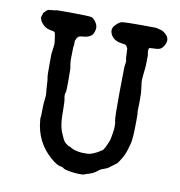

<svg xmlns="http://www.w3.org/2000/svg" viewBox="-71 -634 690 736"><g transform="rotate(10 273.5 -266.0)"><path d="M492 -564 500 -562Q503 -562 512 -555Q535 -538 526 -515Q522 -504 514 -496Q506 -488 486 -488Q466 -488 464.5 -485Q463 -482 463 -474L464 -464Q466 -465 465 -440Q465 -414 463.5 -404.5Q462 -395 461.5 -386.5Q461 -378 460 -369.5Q459 -361 459.5 -355.5Q460 -350 460.5 -345.5Q461 -341 462 -334.5Q463 -328 463.5 -321Q464 -314 464.5 -312Q465 -310 465 -282L464 -236Q466 -237 465.5 -203.5Q465 -170 465 -169Q465 -168 464 -146Q463 -124 458.5 -109.5Q454 -95 452 -87Q447 -69 434.5 -49Q422 -29 420.5 -29Q419 -29 415 -25.5Q411 -22 407.5 -19.5Q404 -17 401 -15Q390 -5 376.5 -1Q363 3 356 9Q341 22 324.5 27Q308 32 304 34Q300 36 282 35.5Q264 35 245 31.5Q226 28 222 24Q218 20 213 20Q196 18 173 -2Q109 -56 102 -142Q101 -153 102 -153Q103 -153 103 -171.5Q103 -190 103.5 -196Q104 -202 104.5 -212Q105 -222 106.5 -231Q108 -240 106.5 -250.5Q105 -261 104.5 -274Q104 -287 103.5 -290.5Q103 -294 102.5 -301Q102 -308 101 -308.5Q100 -309 100 -357.5Q100 -406 101 -406Q102 -406 102 -411Q102 -416 104 -427.5Q106 -439 104.5 -448Q103 -457 101.5 -469Q100 -481 97 -484Q94 -487 78 -489Q58 -493 45 -511Q40 -517 39.5 -521Q39 -525 38 -525Q35 -530 41 -543V-547Q52 -560 60 -564H61L63 -563Q65 -564 67 -564.5Q69 -565 78.5 -565.5Q88 -566 88 -567Q88 -568 106.5 -568Q125 -568 129 -568Q133 -568 143 -568Q153 -568 187 -567.5Q221 -567 228 -564.5Q235 -562 242 -553Q254 -537 252 -523Q249 -502 237.5 -494.5Q226 -487 209.5 -486Q193 -485 188.5 -480Q184 -475 180 -464V-455Q180 -446 179 -443Q178 -440 178 -427Q178 -414 177.5 -401.5Q177 -389 178 -381Q179 -373 179.5 -368Q180 -363 181 -362.5Q182 -362 182 -316Q182 -270 181 -267Q176 -254 179 -242Q182 -230 182 -192Q181 -133 196 -103Q200 -94 201 -91.5Q202 -89 203.5 -86Q205 -83 206.5 -80.5Q208 -78 209.5 -76.5Q211 -75 212 -73.5Q213 -72 213.5 -72Q214 -72 222.5 -65.5Q231 -59 230 -62Q230 -63 231 -62.5Q232 -62 237 -58.5Q242 -55 251 -52Q268 -47 281 -46.5Q294 -46 303.5 -46.5Q313 -47 325 -52Q345 -61 348 -64Q351 -67 352 -67Q359 -67 369 -88Q379 -109 380.5 -116.5Q382 -124 385 -142Q388 -160 387.5 -168.5Q387 -177 387 -181.5Q387 -186 386 -186Q385 -186 385 -191.5Q385 -197 384 -198Q383 -199 383 -297Q384 -399 384.5 -400Q385 -401 385.5 -407Q386 -413 386.5 -414Q387 -415 387 -421Q387 -427 386 -427.5Q385 -428 385 -433.5Q385 -439 384.5 -439.5Q384 -440 383 -470Q378 -481 373.5 -483Q369 -485 359 -486Q332 -489 319 -507Q304 -530 319.5 -547.5Q335 -565 348 -566.5Q361 -568 419 -568Q477 -568 477 -567.5Q477 -567 482 -566.5Q487 -566 489 -565Q491 -564 492 -564Z"/></g></svg>

Font: TT2020 Style E
Style: Regular
Weight: 400
Version: Version 00.2